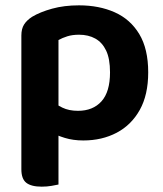

<svg xmlns="http://www.w3.org/2000/svg" viewBox="-20 -512 612 719"><path d="M292 14Q362 14 417 -15Q472 -44 503.5 -100.5Q535 -157 535 -241Q535 -329 501.5 -384.5Q468 -440 409.5 -466Q351 -492 276 -492Q220 -492 175 -479.5Q130 -467 100 -449Q80 -436 70 -420Q60 -404 60 -379V-53H199V-362Q213 -370 232 -376Q251 -382 276 -382Q311 -382 337 -367.5Q363 -353 377.5 -322.5Q392 -292 392 -241Q392 -168 360 -132.5Q328 -97 272 -97Q238 -97 213.5 -109Q189 -121 171 -136V-17Q192 -5 223 4.5Q254 14 292 14ZM199 -89 60 -90V122Q60 158 78.5 172.5Q97 187 136 187Q156 187 173 184Q190 181 199 179Z"/></svg>

Font: BalooTamma2Bold
Style: Bold
Weight: 700
Designer: Divya Kowshik, Shuchita Grover and Ek Type
Foundry: Ek Type
Version: Version 1.700